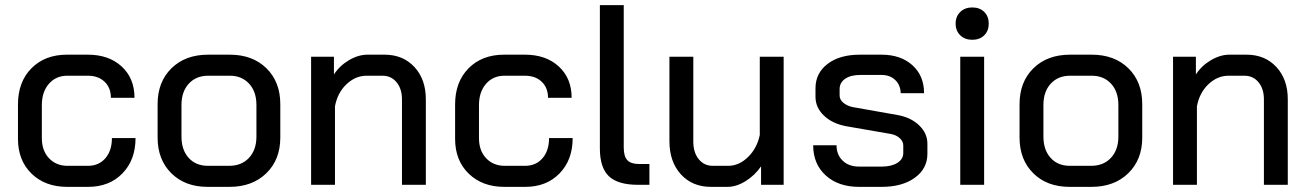

<svg xmlns="http://www.w3.org/2000/svg" viewBox="-20 -720 5101 748"><path d="M50 -179V-313Q50 -401 102.5 -454Q155 -507 241 -507H322Q404 -507 454 -461Q504 -415 504 -339H412Q412 -378 387.5 -401.5Q363 -425 322 -425H242Q198 -425 170.5 -393.5Q143 -362 143 -310V-182Q143 -133 171 -103.5Q199 -74 243 -74H323Q365 -74 390.5 -103.5Q416 -133 416 -182H508Q508 -97 457 -44.5Q406 8 323 8H242Q156 8 103 -43.5Q50 -95 50 -179Z M594 -184V-314Q594 -401 648 -454Q702 -507 791 -507H875Q964 -507 1018 -454Q1072 -401 1072 -314V-184Q1072 -98 1017.5 -45Q963 8 874 8H789Q701 8 647.5 -45Q594 -98 594 -184ZM873 -74Q921 -74 950 -105Q979 -136 979 -188V-311Q979 -363 950.5 -394Q922 -425 875 -425H791Q744 -425 715.5 -394Q687 -363 687 -311V-188Q687 -136 715 -105Q743 -74 790 -74Z M1192 -499H1281V-430Q1303 -464 1339.5 -485.5Q1376 -507 1412 -507H1478Q1550 -507 1594.5 -459Q1639 -411 1639 -333V0H1546V-333Q1546 -374 1525 -399.5Q1504 -425 1470 -425H1408Q1365 -425 1330 -392Q1295 -359 1285 -306V0H1192Z M1753 -179V-313Q1753 -401 1805.5 -454Q1858 -507 1944 -507H2025Q2107 -507 2157 -461Q2207 -415 2207 -339H2115Q2115 -378 2090.5 -401.5Q2066 -425 2025 -425H1945Q1901 -425 1873.5 -393.5Q1846 -362 1846 -310V-182Q1846 -133 1874 -103.5Q1902 -74 1946 -74H2026Q2068 -74 2093.5 -103.5Q2119 -133 2119 -182H2211Q2211 -97 2160 -44.5Q2109 8 2026 8H1945Q1859 8 1806 -43.5Q1753 -95 1753 -179Z M2317 -142V-700H2410V-145Q2410 -111 2424 -96Q2438 -81 2470 -81H2510V0H2466Q2387 0 2352 -33.5Q2317 -67 2317 -142Z M2588 -170V-499H2681V-168Q2681 -126 2702 -100Q2723 -74 2757 -74H2817Q2859 -74 2894 -108Q2929 -142 2940 -194V-499H3033V0H2945V-72Q2921 -37 2885 -14.5Q2849 8 2814 8H2750Q2677 8 2632.5 -41Q2588 -90 2588 -170Z M3148 -154H3239Q3239 -117 3263 -94Q3287 -71 3327 -71H3415Q3453 -71 3476 -85.5Q3499 -100 3499 -124V-153Q3499 -169 3485.5 -181.5Q3472 -194 3451 -198L3278 -228Q3223 -238 3190 -269.5Q3157 -301 3157 -343V-376Q3157 -435 3204 -471Q3251 -507 3330 -507H3414Q3489 -507 3534.5 -466Q3580 -425 3580 -357H3489Q3488 -389 3467.5 -408.5Q3447 -428 3414 -428H3331Q3294 -428 3272.5 -413Q3251 -398 3251 -373V-348Q3251 -332 3265 -320Q3279 -308 3301 -303L3476 -272Q3528 -263 3560.5 -232Q3593 -201 3593 -160V-121Q3593 -63 3544 -27.5Q3495 8 3415 8H3327Q3246 8 3197 -36.5Q3148 -81 3148 -154Z M3703 -628Q3703 -656 3721 -673.5Q3739 -691 3768 -691Q3797 -691 3814.5 -673.5Q3832 -656 3832 -628Q3832 -600 3814.5 -582.5Q3797 -565 3768 -565Q3739 -565 3721 -582.5Q3703 -600 3703 -628ZM3721 -499H3814V0H3721Z M3952 -184V-314Q3952 -401 4006 -454Q4060 -507 4149 -507H4233Q4322 -507 4376 -454Q4430 -401 4430 -314V-184Q4430 -98 4375.5 -45Q4321 8 4232 8H4147Q4059 8 4005.5 -45Q3952 -98 3952 -184ZM4231 -74Q4279 -74 4308 -105Q4337 -136 4337 -188V-311Q4337 -363 4308.5 -394Q4280 -425 4233 -425H4149Q4102 -425 4073.5 -394Q4045 -363 4045 -311V-188Q4045 -136 4073 -105Q4101 -74 4148 -74Z M4550 -499H4639V-430Q4661 -464 4697.5 -485.5Q4734 -507 4770 -507H4836Q4908 -507 4952.5 -459Q4997 -411 4997 -333V0H4904V-333Q4904 -374 4883 -399.5Q4862 -425 4828 -425H4766Q4723 -425 4688 -392Q4653 -359 4643 -306V0H4550Z"/></svg>

Font: Bai Jamjuree Medium
Style: Regular
Weight: 500
Version: Version 1.000; ttfautohint (v1.6)